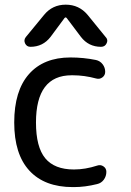

<svg xmlns="http://www.w3.org/2000/svg" viewBox="-20 -800 554 810"><path d="M425.8 -643.6Q432.6 -636.7 432.6 -627.9Q432.6 -623 429.7 -617.2Q422.9 -602.5 406.2 -602.5Q353.5 -602.5 321.3 -644.5L261.7 -723.6Q256.8 -729.5 252 -723.6L193.4 -644.5Q161.1 -602.5 108.4 -602.5Q92.8 -602.5 85.9 -616.7Q79.1 -630.9 88.9 -643.6L166 -737.3Q201.2 -780.3 257.3 -780.3Q313.5 -780.3 349.6 -737.3ZM131.8 -283.2Q131.8 -179.7 170.9 -132.3Q210 -85 292 -85Q339.8 -85 390.6 -101.6Q404.3 -106.4 416.5 -98.1Q428.7 -89.8 428.7 -75.2Q428.7 -56.6 418 -42Q407.2 -27.3 389.6 -23.4Q338.9 -10.7 292 -10.7Q290 -10.7 287.1 -10.7Q168 -10.7 104 -80.1Q40 -149.4 40 -283.2Q40 -417 102.1 -487.3Q164.1 -557.6 277.3 -557.6Q332 -557.6 384.8 -546.9Q402.3 -543 413.1 -528.8Q423.8 -514.6 423.8 -497.1Q423.8 -482.4 412.1 -473.6Q400.4 -464.8 385.7 -468.8Q335.9 -482.4 287.1 -482.4Q285.2 -482.4 282.2 -482.4Q131.8 -482.4 131.8 -283.2Z"/></svg>

Font: Gen Jyuu Gothic P Regular
Style: Regular
Weight: 400
Designer: [Source Han Sans]
Ryoko NISHIZUKA  (kana & ideographs); Paul D. Hunt (Latin, Greek & Cyrillic); Wenlong ZHANG  (bopomofo
Version: Version 1.002.20150607